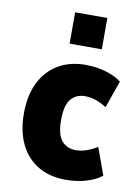

<svg xmlns="http://www.w3.org/2000/svg" viewBox="-85 -800 629 869"><g transform="rotate(10 229.5 -366.0)"><path d="M278 11Q204 11 150.5 -21Q97 -53 68.5 -112Q40 -171 40 -252Q40 -334 68.5 -393Q97 -452 150.5 -484.5Q204 -517 278 -517Q329 -517 373 -503.5Q417 -490 443 -469L399 -344Q376 -359 351 -368Q326 -377 299 -377Q259 -377 235 -348.5Q211 -320 211 -252Q211 -184 235.5 -156.5Q260 -129 300 -129Q326 -129 351.5 -138.5Q377 -148 398 -161L443 -37Q416 -15 372.5 -2Q329 11 278 11ZM189 -599V-743H337V-599Z"/></g></svg>

Font: Nunito Sans 7pt Condensed Black
Style: Regular
Weight: 900
Width: 3
Designer: Vernon Adams
Foundry: Vernon Adams
Version: Version 3.101;gftools[0.9.27]